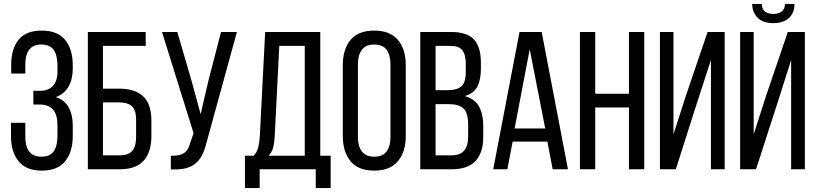

<svg xmlns="http://www.w3.org/2000/svg" viewBox="-20 -863 4164 979"><path d="M193 -707C139 -707 99.5 -691.3 74.5 -660C49.5 -628.7 37 -586 37 -532V-488H109V-535C109 -567 115.7 -591.8 129 -609.5C142.3 -627.2 163 -636 191 -636C219.7 -636 240.5 -627 253.5 -609C266.5 -591 273 -564 273 -528V-496C273 -465.3 265.2 -441.7 249.5 -425C233.8 -408.3 213 -400 187 -400H150V-330H183C243 -330 273 -295.3 273 -226V-171C273 -135.7 266.5 -109 253.5 -91C240.5 -73 219.7 -64 191 -64C163 -64 142.3 -72.8 129 -90.5C115.7 -108.2 109 -133 109 -165V-237H36V-169C36 -115.7 48.8 -73 74.5 -41C100.2 -9 139.7 7 193 7C247 7 286.8 -9 312.5 -41C338.2 -73 351 -115.7 351 -169V-224C351 -259.3 344.2 -289.7 330.5 -315C316.8 -340.3 295 -358 265 -368C293.7 -378.7 315.2 -396.5 329.5 -421.5C343.8 -446.5 351 -477 351 -513V-531C351 -584.3 338.2 -627 312.5 -659C286.8 -691 247 -707 193 -707Z M587 -411H505V-629H723V-700H428V0H591C646.3 0 687 -14.7 713 -44C739 -73.3 752 -115.3 752 -170V-247C752 -303.7 738.2 -345.2 710.5 -371.5C682.8 -397.8 641.7 -411 587 -411ZM591 -71H505V-341H587C615.7 -341 637.3 -334.7 652 -322C666.7 -309.3 674 -286 674 -252V-165C674 -132.3 667.3 -108.5 654 -93.5C640.7 -78.5 619.7 -71 591 -71Z M1038 -154 1188 -700H1107L1044 -457L1003 -281L955 -457L884 -700H806L967 -184L951 -138C944.3 -111.3 933.7 -93 919 -83C905.7 -73.7 886.3 -69 861 -69H851V1H868C892.7 1 913.7 -1.3 931 -6C951.7 -12 969 -21.7 983 -35C997 -48.3 1008.2 -65 1016.5 -85C1024.8 -105 1032 -128 1038 -154Z M1590 96H1666V-69H1613V-700H1332L1305 -171C1303.7 -149.7 1301.2 -130.7 1297.5 -114C1293.8 -97.3 1286 -82.3 1274 -69H1229V96H1304V0H1590ZM1381 -172 1404 -629H1534V-69H1349C1360.3 -80.3 1368.2 -94 1372.5 -110C1376.8 -126 1379.7 -146.7 1381 -172Z M1728 -531V-169C1728 -115.7 1741.2 -73 1767.5 -41C1793.8 -9 1834 7 1888 7C1942 7 1982.3 -9 2009 -41C2035.7 -73 2049 -115.7 2049 -169V-531C2049 -585 2035.7 -627.8 2009 -659.5C1982.3 -691.2 1942 -707 1888 -707C1834 -707 1793.8 -691.2 1767.5 -659.5C1741.2 -627.8 1728 -585 1728 -531ZM1805 -165V-535C1805 -567 1811.8 -591.8 1825.5 -609.5C1839.2 -627.2 1860 -636 1888 -636C1916.7 -636 1937.7 -627.2 1951 -609.5C1964.3 -591.8 1971 -567 1971 -535V-165C1971 -133 1964.3 -108.2 1951 -90.5C1937.7 -72.8 1916.7 -64 1888 -64C1860 -64 1839.2 -72.8 1825.5 -90.5C1811.8 -108.2 1805 -133 1805 -165Z M2280 -700H2123V0H2284C2338.7 0 2379 -14.2 2405 -42.5C2431 -70.8 2444 -111.3 2444 -164V-223C2444 -261.7 2436.8 -294 2422.5 -320C2408.2 -346 2384 -363.7 2350 -373C2380.7 -382.3 2402 -398.5 2414 -421.5C2426 -444.5 2432 -474.7 2432 -512V-545C2432 -597 2420.3 -635.8 2397 -661.5C2373.7 -687.2 2334.7 -700 2280 -700ZM2261 -403H2201V-629H2278C2306 -629 2325.8 -621.5 2337.5 -606.5C2349.2 -591.5 2355 -568.3 2355 -537V-496C2355 -459.3 2347.2 -434.7 2331.5 -422C2315.8 -409.3 2292.3 -403 2261 -403ZM2284 -71H2201V-332H2269C2303 -332 2327.8 -324.5 2343.5 -309.5C2359.2 -294.5 2367 -267.3 2367 -228V-166C2367 -102.7 2339.3 -71 2284 -71Z M2594 -141H2771L2798 0H2876L2742 -700H2629L2495 0H2567ZM2604 -208 2681 -612 2760 -208Z M3015 -315H3187V0H3265V-700H3187V-385H3015V-700H2937V0H3015Z M3529 -323 3605 -557V0H3675V-700H3588L3476 -371L3414 -178V-700H3345V0H3426Z M4031 -843H3983C3981.7 -823.7 3975.5 -810.3 3964.5 -803C3953.5 -795.7 3939.7 -792 3923 -792C3906.3 -792 3892.7 -795.7 3882 -803C3871.3 -810.3 3865.3 -823.7 3864 -843H3815C3816.3 -812.3 3826.2 -788.3 3844.5 -771C3862.8 -753.7 3889 -745 3923 -745C3957 -745 3983.5 -753.7 4002.5 -771C4021.5 -788.3 4031 -812.3 4031 -843ZM3944 -337 4014 -557V0H4084V-700H3997L3888 -380L3823 -178V-700H3754V0H3835Z"/></svg>

Font: Bebas Neue Regular two
Style: Regular2
Weight: 400
Designer: Ryoichi Tsunekawa & LGV (GE)
Foundry: Free Software Foundation, Inc.
Version: Version 1.003 August 13, 2016